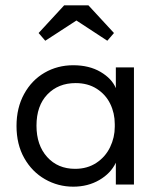

<svg xmlns="http://www.w3.org/2000/svg" viewBox="-20 -693 599 721"><path d="M415 -440H483V0H415V-82Q396 -42 353 -17Q310 8 255 8Q198 8 149 -20Q100 -48 71 -99.5Q42 -151 42 -220Q42 -288 70.5 -340Q99 -392 147.5 -420Q196 -448 255 -448Q315 -448 357.5 -423Q400 -398 415 -362ZM411 -217V-227Q411 -268 394 -303Q377 -338 343.5 -359.5Q310 -381 264 -381Q199 -381 158 -338.5Q117 -296 117 -221Q117 -148 157 -103.5Q197 -59 262 -59Q308 -59 342 -81.5Q376 -104 393.5 -140.5Q411 -177 411 -217ZM312 -673 408 -569 383 -540 267 -616 150 -540 125 -569 221 -673Z"/></svg>

Font: Tilda Sans
Style: Regular
Weight: 400
Designer: ParaType Ltd
Foundry: ParaType Ltd
Version: Version 1.002W